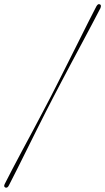

<svg xmlns="http://www.w3.org/2000/svg" viewBox="-50 -767 504 921"><path d="M206.5 -302Q192 -274 171.2 -233.5Q150.5 -193 126.8 -145.5Q103 -98 79 -49.5Q55 -1 32.8 43.2Q10.5 87.5 -7 121.5Q-10.5 129 -15 131.8Q-19.5 134.5 -24.5 132.5Q-29 130.5 -29.8 126Q-30.5 121.5 -27 115Q-12.5 86 9.5 44Q31.5 2 57.2 -46Q83 -94 108.8 -142.2Q134.5 -190.5 156.8 -233Q179 -275.5 194.5 -305Q210.5 -336 232.2 -379.2Q254 -422.5 279 -472.2Q304 -522 328.8 -571.5Q353.5 -621 375 -663.8Q396.5 -706.5 412 -736Q416 -743 420 -745.8Q424 -748.5 429.5 -746Q433.5 -744 434 -740Q434.5 -736 432 -728.5Q414 -694 390.5 -649.2Q367 -604.5 340.8 -555.8Q314.5 -507 289.2 -459.2Q264 -411.5 242.5 -370.8Q221 -330 206.5 -302Z"/></svg>

Font: Fraunces 120pt
Style: Bold Italic
Weight: 700
Italic angle: -16°
Version: Version 1.000;[b76b70a41]